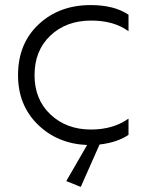

<svg xmlns="http://www.w3.org/2000/svg" viewBox="-20 -561 570 756"><path d="M486 -503V-438Q429 -480 339 -480Q241 -480 178.5 -421Q116 -362 116 -265Q116 -169 179 -110Q242 -51 338 -51Q426 -51 486 -94V-30Q442 0 372 8L298 175L241 152L323 10Q206 5 128.5 -71Q51 -147 51 -265Q51 -389 132 -465Q213 -541 337 -541Q430 -541 486 -503Z"/></svg>

Font: Roundo
Style: Regular
Weight: 400
Designer: Namrata Goyal (Gurmukhi), Shiva Nallaperumal (Latin)
Foundry: Indian Type Foundry
Version: Version 1.000;PS 1.0;hotconv 1.0.88;makeotf.lib2.5.647800